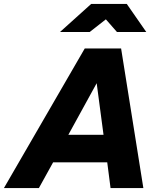

<svg xmlns="http://www.w3.org/2000/svg" viewBox="-46 -963 829 983"><path d="M-26 0 388 -715H574L688 0H520L503 -132H226L153 0ZM304 -273H484L449 -537ZM261 -799 421 -943H603L703 -799H553L496 -864L413 -799Z"/></svg>

Font: Wix Madefor Text ExtraBold
Style: Italic
Weight: 800
Italic angle: -12°
Designer: Dalton Maag Ltd
Foundry: Dalton Maag Ltd
Version: Version 3.100